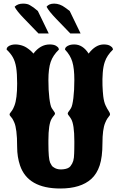

<svg xmlns="http://www.w3.org/2000/svg" viewBox="-20 -1012 668 1077"><path d="M318.4 45.4Q136.2 45.4 92.3 -84Q76.2 -131.8 76.2 -187Q76.2 -242.7 71.8 -274.9Q67.4 -308.1 61 -322.8Q54.7 -337.9 48.8 -347.2Q43 -355.5 38.3 -360.4Q33.7 -365.2 33.7 -370.1Q33.7 -374.5 38.1 -379.4Q42.5 -384.3 48.6 -393.6Q54.7 -402.8 61 -419.4Q76.2 -458.5 76.2 -543.5Q76.2 -599.6 70.6 -633.8Q64.9 -668 52.2 -690.4Q39.6 -712.9 17.1 -733.9Q17.1 -752 43.9 -759.8Q64 -765.1 87.6 -760.7Q111.3 -756.3 129.4 -744.6Q153.8 -728.5 167.5 -711.4Q206.5 -762.7 258.8 -762.7Q280.8 -762.7 293.9 -755.4Q306.2 -748 308.6 -741.2L310.5 -733.9Q277.3 -702.1 264.4 -664.8Q251.5 -627.4 251.5 -562.5Q251.5 -504.9 256.8 -461.9Q262.2 -418.9 270 -405.8Q276.4 -395 282.5 -387.5Q288.6 -379.9 288.6 -375Q288.6 -370.6 282.7 -363.8Q275.9 -356.4 270 -346.2Q251.5 -316.4 251.5 -224.6V-206.5Q251.5 -121.6 261.2 -99.6Q270.5 -80.6 276.4 -76.7Q279.8 -74.2 283 -72.3Q286.1 -70.3 289.6 -68.4Q308.1 -59.1 336.2 -62.5Q364.3 -65.9 375 -79.6Q386.2 -93.8 390.9 -109.6Q395.5 -125.5 396 -150.9Q396.5 -161.6 396.7 -175.3Q397 -189 397 -205.6V-220.2Q397 -315.4 378.4 -345.7Q375 -351.1 371.8 -355.7Q368.7 -360.4 365.7 -363.8Q359.9 -370.6 359.9 -375Q359.9 -379.9 366 -387.5Q372.1 -395 378.4 -405.8Q386.2 -418.5 391.6 -461.9Q397 -505.4 397 -563Q397 -628.4 385.7 -665.5Q374.5 -702.6 344.7 -733.9Q344.7 -751 372.1 -759.8Q382.3 -762.7 396.5 -762.7Q444.3 -762.7 477.1 -711.4Q516.1 -762.7 562 -762.7Q584 -762.7 597.2 -755.4Q609.4 -748 611.8 -741.2L613.8 -733.9Q580.1 -701.7 567.9 -665Q559.1 -639.6 556.4 -604Q553.7 -568.4 554.9 -533Q556.2 -497.6 559.1 -472.7Q563 -439.9 572.3 -420.4Q581.5 -400.9 589.4 -389.6Q597.2 -378.4 597.2 -370.1Q597.2 -365.7 592.8 -361.3Q588.4 -356.4 582.3 -347.2Q576.2 -337.9 569.8 -322.3Q554.7 -286.1 554.7 -208.5Q554.7 -131.3 539.1 -84Q523.4 -36.6 492.2 -8.3Q432.6 45.4 318.4 45.4ZM195.8 -824.2 116.2 -906.7Q73.7 -950.2 62 -974.1Q79.1 -991.7 109.4 -991.7Q134.3 -991.7 148.2 -982.7Q162.1 -973.6 168.5 -969.7Q176.8 -963.4 184.8 -956.5Q192.9 -949.7 192.4 -950.2L253.4 -824.2ZM374.5 -824.2 294.9 -906.7Q253.9 -949.2 241.2 -974.1Q254.4 -991.7 283.7 -991.7Q315.9 -991.7 345.7 -969.2L358.9 -959.5L371.1 -950.2L432.1 -824.2Z"/></svg>

Font: Sancreek
Style: Regular
Weight: 400
Designer: Vernon Adams
Foundry: Vernon Adams
Version: Version 1.100; ttfautohint (v1.8.4.7-5d5b)